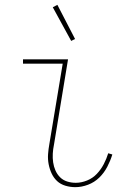

<svg xmlns="http://www.w3.org/2000/svg" viewBox="-20 -765 540 793"><path d="M291 8Q270 8 250 2Q230 -4 216 -17Q202 -30 193.5 -48Q185 -66 181 -86.5Q177 -107 178.5 -128Q180 -149 184 -171L239 -502H75V-520H261L203 -168Q199 -149 198 -130.5Q197 -112 199.5 -94.5Q202 -77 209 -61Q216 -45 228 -33Q240 -21 257 -15.5Q274 -10 293 -10Q316 -10 339.5 -19.5Q363 -29 380 -47Q397 -65 408.5 -87Q420 -109 427 -132L444 -127Q436 -101 423 -76Q410 -51 390 -31.5Q370 -12 343.5 -2Q317 8 291 8ZM274 -596 198 -735 217 -745 290 -604Z"/></svg>

Font: Iosevka Thin
Style: Italic
Weight: 100
Italic angle: -9°
Monospace: yes
Designer: Belleve Invis
Foundry: Belleve Invis
Version: Version 32.5.0; ttfautohint (v1.8.4)